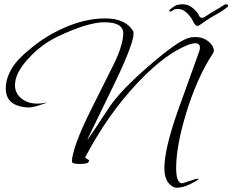

<svg xmlns="http://www.w3.org/2000/svg" viewBox="-20 -733 1086 897"><path d="M1037 -713Q1046 -713 1046 -706Q1046 -701 1040 -698Q1030 -690 1022 -685Q1014 -680 1008 -676Q995 -669 970 -654Q945 -639 919 -620Q908 -612 901 -612Q892 -612 879 -639Q872 -654 853 -672.5Q834 -691 813 -691Q805 -691 798.5 -690Q792 -689 787 -684Q781 -679 775 -679Q771 -679 771 -682Q771 -685 776 -690Q790 -702 801.5 -707.5Q813 -713 835 -713Q859 -713 880.5 -695.5Q902 -678 910 -660Q914 -650 924 -650Q932 -650 943 -658Q963 -672 983.5 -683.5Q1004 -695 1029 -711Q1031 -712 1033 -712.5Q1035 -713 1037 -713ZM808 144Q796 144 789 140Q748 119 748 52Q748 -36 809 -210Q835 -281 860.5 -353Q886 -425 912 -497Q913 -501 913.5 -504Q914 -507 914 -510Q914 -531 893 -531Q870 -531 827 -509Q732 -462 621 -344Q484 -199 378 2Q380 7 390 11.5Q400 16 395 20Q395 33 353 33Q316 33 316 22Q316 -7 338 -68.5Q360 -130 407 -224L502 -414Q531 -470 543.5 -511Q556 -552 556 -576Q556 -629 468 -629Q391 -629 251 -563Q172 -525 114 -461Q50 -393 50 -335Q50 -298 79.5 -273.5Q109 -249 154 -249Q171 -249 187 -252L201 -254Q140 -231 116 -231Q86 -231 59 -241Q7 -260 7 -320Q7 -366 35 -413Q59 -455 125 -508Q194 -565 275 -601Q376 -647 471 -647Q566 -647 602 -588Q604 -582 604 -576Q604 -553 582 -494.5Q560 -436 514 -341L388 -81Q390 -78 490 -231Q542 -310 679 -428Q811 -542 862 -556Q875 -560 892 -560Q928 -560 953.5 -539.5Q979 -519 979 -497Q979 -489 975 -484Q900 -370 849 -202Q826 -126 814.5 -62.5Q803 1 803 51Q803 127 834 123Q844 119 859 114.5Q874 110 895 103Q898 102 903 102Q918 102 877 123Q837 144 808 144Z"/></svg>

Font: Ephesis
Style: Regular
Weight: 400
Designer: Robert E. Leuschke
Foundry: Robert E. Leuschke
Version: Version 1.010; ttfautohint (v1.8.3)